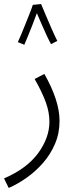

<svg xmlns="http://www.w3.org/2000/svg" viewBox="-37 -698 384 948"><path d="M6 230 -17 183Q96 134 151.5 58Q207 -18 207 -97Q207 -144 189 -193.5Q171 -243 134 -308L182 -333Q257 -201 257 -101Q257 -40 234.5 12.5Q212 65 175 107Q138 149 94 180Q50 211 6 230ZM125 -674 166 -678Q174 -658 189 -623Q204 -588 219.5 -552.5Q235 -517 246 -496L215 -480Q208 -492 195 -519.5Q182 -547 168.5 -578.5Q155 -610 145 -633Q135 -605 122 -572Q109 -539 98 -512.5Q87 -486 83 -477L51 -490Q56 -500 66 -524Q76 -548 87.5 -576.5Q99 -605 109.5 -631.5Q120 -658 125 -674Z"/></svg>

Font: Noto Sans Arabic SemCond Light
Style: Regular
Weight: 300
Width: 4
Designer: Monotype Design Team, Nadine Chahine, Nizar Qandah and Khaled Hosny
Foundry: Monotype Imaging Inc.
Version: Version 2.012; ttfautohint (v1.8.4.7-5d5b)